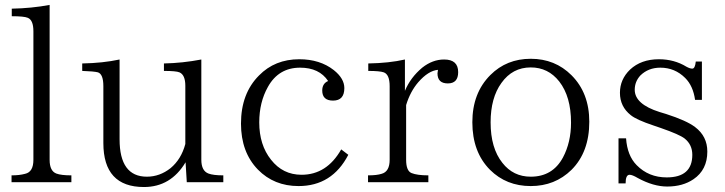

<svg xmlns="http://www.w3.org/2000/svg" viewBox="-20 -750 2947 780"><path d="M270 -9.8H26.9V-37.6Q59.1 -37.6 82 -43.9Q115.7 -51.3 115.7 -100.6V-623Q115.7 -668.5 92.8 -677.7Q77.6 -684.1 27.8 -684.1V-714.8Q108.4 -716.3 181.6 -730V-100.6Q181.6 -55.2 209 -44.9Q228.5 -37.6 270 -37.6Z M887.2 -9.8H738.8L733.9 -90.8Q673.8 9.8 564.9 9.8Q399.9 9.8 399.9 -168.9V-399.9Q399.9 -448.7 377.9 -456.1Q361.3 -460.4 314 -461.9V-492.2Q397.9 -493.7 465.8 -508.3V-184.1Q465.8 -32.2 576.7 -32.2Q628.9 -32.2 672.9 -66.9Q716.3 -103 732.9 -165V-401.4Q732.9 -445.8 709 -456.1Q695.3 -461.9 646 -461.9V-492.2Q721.7 -493.7 797.9 -508.3V-101.1Q797.9 -55.7 827.1 -44.9Q846.7 -37.6 887.2 -37.6Z M1395 -121.1Q1329.1 5.9 1192.9 5.9Q1093.3 5.9 1027.8 -61Q959 -131.8 959 -248Q959 -370.1 1032.2 -443.4Q1096.7 -509.3 1195.8 -509.3Q1279.8 -509.3 1335.9 -465.3Q1378.9 -431.2 1378.9 -392.1Q1378.9 -341.3 1333 -341.3Q1289.1 -341.3 1289.1 -382.3Q1289.1 -410.6 1313 -420.9Q1276.9 -475.1 1199.2 -475.1Q1111.8 -475.1 1068.4 -397Q1033.2 -334.5 1033.2 -252.9Q1033.2 -161.1 1081.1 -101.1Q1128.9 -40 1205.1 -40Q1307.6 -40 1366.2 -143.1Z M1625 -380.9Q1647.5 -435.1 1695.3 -475.1Q1737.3 -508.3 1784.2 -508.3Q1841.3 -508.3 1841.3 -457Q1841.3 -411.1 1799.3 -411.1Q1757.3 -411.1 1757.3 -452.1Q1757.3 -455.6 1759.3 -466.3Q1720.2 -462.9 1679.2 -416Q1646.5 -377.9 1629.9 -323.2V-101.1Q1629.9 -55.7 1651.9 -46.9Q1674.8 -37.6 1720.2 -37.6V-9.8H1475.1V-37.6Q1510.7 -37.6 1530.3 -43.9Q1563 -52.7 1563 -101.1V-399.9Q1563 -447.3 1539.1 -456.1Q1522.5 -461.9 1476.1 -461.9V-492.2Q1561.5 -493.7 1625 -508.3Z M2136.2 -511.2Q2234.9 -511.2 2301.8 -444.3Q2374 -372.1 2374 -255.4Q2374 -132.3 2301.8 -60.1Q2234.4 5.9 2136.2 5.9Q2037.1 5.9 1970.7 -60.1Q1898.9 -132.3 1898.9 -253.4Q1898.9 -372.1 1972.2 -445.3Q2038.1 -511.2 2136.2 -511.2ZM2136.2 -476.1Q2062 -476.1 2017.1 -413.1Q1973.1 -352.5 1973.1 -252.9Q1973.1 -148.4 2021 -88.4Q2064.9 -32.2 2136.2 -32.2Q2225.1 -32.2 2267.1 -110.4Q2299.8 -171.9 2299.8 -252Q2299.8 -357.4 2252 -418.9Q2207 -476.1 2136.2 -476.1Z M2803.7 -344.2Q2795.9 -400.9 2763.7 -433.1Q2721.7 -475.1 2662.6 -475.1Q2613.8 -475.1 2581.5 -443.4Q2558.6 -418.5 2558.6 -385.3Q2558.6 -326.7 2659.7 -294.9L2685.5 -287.1Q2769 -260.3 2803.7 -233.9Q2853.5 -196.3 2853.5 -134.3Q2853.5 -60.1 2797.4 -22Q2753.9 7.8 2690.4 7.8Q2634.3 7.8 2570.8 -26.9Q2548.8 -40 2537.6 -40Q2521.5 -40 2521.5 -4.9H2492.7V-188H2523.4Q2528.3 -117.7 2566.4 -79.1Q2615.2 -29.3 2688.5 -29.3Q2792.5 -29.3 2792.5 -121.1Q2792.5 -162.1 2761.7 -187Q2740.7 -203.6 2664.6 -230L2634.8 -240.2Q2565.9 -263.2 2542.5 -282.2Q2498.5 -316.9 2498.5 -373Q2498.5 -427.7 2539.6 -467.3Q2584.5 -509.3 2656.7 -509.3Q2719.2 -509.3 2768.6 -479Q2782.7 -471.2 2792.5 -471.2Q2803.7 -471.2 2806.6 -500H2831.5V-344.2Z"/></svg>

Font: I.Ming
Style: Regular
Weight: 400
Designer: Ichiten Fonts Project
Version: Version 6.11; Dec 27, 2019